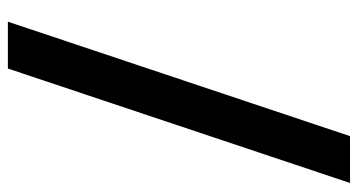

<svg xmlns="http://www.w3.org/2000/svg" viewBox="-236 -544 931 500"><g transform="rotate(-90 230.0 -294.5)"><path d="M125 151 423 -740H301L3 151Z"/></g></svg>

Font: IBM Plex Devanagari
Style: Bold
Weight: 700
Designer: Mike Abbink, Paul van der Laan, Pieter van Rosmalen, Erin McLaughlin
Foundry: Bold Monday
Version: Version 1.0